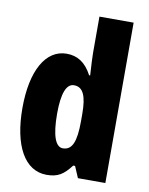

<svg xmlns="http://www.w3.org/2000/svg" viewBox="-86 -823 696 896"><g transform="rotate(10 262.0 -375.0)"><path d="M197 10C250 10 277 -8 312 -54H321L344 0H474V-760H312V-588C312 -567 314 -532 317 -482H312C282 -539 243 -563 192 -563C93 -563 32 -455 32 -278C32 -101 92 10 197 10ZM250 -125C216 -125 196 -175 196 -280C196 -376 215 -424 251 -424C294 -424 312 -385 312 -297V-265C312 -166 294 -125 250 -125Z"/></g></svg>

Font: Noto Sans Armenian ExtraCondensed Black
Style: Regular
Weight: 900
Width: 2
Designer: Monotype Design Team
Foundry: Monotype Imaging Inc.
Version: Version 2.008